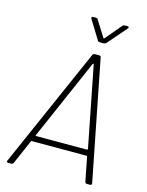

<svg xmlns="http://www.w3.org/2000/svg" viewBox="-131 -975 807 1055"><g transform="rotate(15 272.5 -447.5)"><path d="M372 -776 465 -883C471 -889 469 -895 461 -895H446C441 -895 436 -894 432 -889L355 -798C354 -796 351 -795 349 -798L292 -889C290 -894 285 -895 281 -895H265C257 -895 254 -889 258 -883L324 -776C326 -771 331 -770 336 -770H358C363 -770 368 -772 372 -776ZM469 0H487C494 0 497 -4 496 -11L362 -692C361 -697 357 -700 352 -700H327C322 -700 316 -697 314 -692L14 -11C11 -4 14 0 20 0H39C44 0 49 -3 51 -8L111 -146C112 -149 113 -149 115 -149H428C430 -149 431 -149 431 -146L458 -8C459 -3 464 0 469 0ZM129 -187 329 -645C331 -648 335 -648 335 -645L425 -187C425 -185 423 -182 420 -182H132C129 -182 127 -185 129 -187Z"/></g></svg>

Font: Barlow ExtraLight
Style: Italic
Weight: 275
Italic angle: -7°
Designer: Jeremy Tribby
Foundry: Tribby Type
Version: Version 1.422;hotconv 1.0.109;makeotfexe 2.5.65596